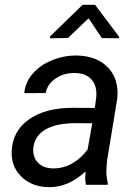

<svg xmlns="http://www.w3.org/2000/svg" viewBox="-20 -770 573 800"><path d="M24.9 0ZM338.4 0Q335 -14.2 335 -27.8L336.4 -55.7Q263.7 11.7 182.1 9.8Q112.3 8.8 68.6 -34.4Q24.9 -77.6 28.8 -142.6Q33.7 -226.6 102.3 -273.7Q170.9 -320.8 282.7 -320.8L375 -320.3L380.9 -362.3Q385.7 -409.7 362.5 -437.3Q339.4 -464.8 293 -465.8Q247.6 -466.8 212.6 -443.6Q177.7 -420.4 169.9 -382.3L81.1 -381.8Q85.4 -428.2 117.2 -464.1Q148.9 -500 198.7 -519.8Q248.5 -539.6 301.8 -538.6Q384.3 -536.6 430.2 -488.5Q476.1 -440.4 468.8 -360.8L425.8 -99.1L423.3 -61.5Q422.4 -34.7 429.2 -8.3L428.2 0ZM199.7 -68.4Q242.2 -67.4 280 -88.6Q317.9 -109.9 345.2 -147.5L364.3 -256.3L297.4 -256.8Q213.9 -256.8 169.4 -230.5Q125 -204.1 119.1 -155.8Q114.7 -118.7 136.5 -94Q158.2 -69.3 199.7 -68.4ZM476.1 -617.2V-610.4L404.3 -611.3L349.1 -693.8L263.2 -611.8L188.5 -610.4V-618.2L324.2 -750H376Z"/></svg>

Font: Roboto
Style: Italic
Weight: 400
Italic angle: -12°
Designer: Google
Version: Version 2.134; 2016; ttfautohint (v1.6)